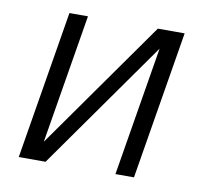

<svg xmlns="http://www.w3.org/2000/svg" viewBox="-64 -591 728 663"><g transform="rotate(10 300.0 -260.0)"><path d="M42 0 128 -520H193L118 -67L438 -520H532L446 0H381L456 -453L136 0Z"/></g></svg>

Font: Iosevka Etoile Light
Style: Italic
Weight: 300
Italic angle: -9°
Designer: Belleve Invis
Foundry: Belleve Invis
Version: Version 22.1.2; ttfautohint (v1.8.4)